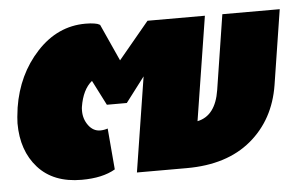

<svg xmlns="http://www.w3.org/2000/svg" viewBox="-42 -569 1006 639"><g transform="rotate(-5 460.5 -249.5)"><path d="M10 -197.5Q10 -213.3 15 -250Q32.5 -359.2 101.7 -433.8Q170.8 -508.3 264.2 -508.3Q281.7 -508.3 293.8 -506.2Q305.8 -504.2 309.2 -501.7L312.5 -500L368.3 -376.7L470.8 -500H662.5L607.5 -152.5Q668.3 -165 681.7 -250L720.8 -500H912.5L873.3 -250Q855 -135.8 773.8 -67.9Q692.5 0 558.3 0H391.7L441.7 -316.7L378.3 -233.3H345H311.7L269.2 -316.7Q237.5 -290.8 228.3 -233.3Q227.5 -229.2 227.5 -220Q227.5 -192.5 243.3 -171.2Q259.2 -150 282.5 -150Q295 -150 307.5 -154.2L319.2 -16.7Q276.7 8.3 206.7 8.3Q112.5 8.3 61.2 -48.8Q10 -105.8 10 -197.5Z"/></g></svg>

Font: BoonTook
Style: Italic
Weight: 400
Italic angle: -9°
Designer: Sungsit Sawaiwan
Foundry: FontUni
Version: Version 3.0